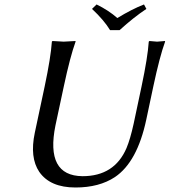

<svg xmlns="http://www.w3.org/2000/svg" viewBox="-20 -832 761 862"><path d="M474.1 -696.8Q447.3 -741.2 393.1 -792L413.6 -812Q468.3 -785.2 506.8 -751Q572.3 -791 626.5 -812L637.2 -792Q579.6 -753.9 517.1 -696.8ZM615.7 -444.8Q643.1 -574.2 647.9 -645L650.9 -647.9Q652.8 -647.9 685.1 -645Q685.1 -645 720.7 -647.9L721.2 -645Q696.8 -577.6 668.5 -444.8L636.7 -294.9Q596.2 -104.5 496.1 -37.1Q425.3 9.8 318.8 9.8Q205.1 9.8 156.2 -60.5Q112.8 -125 136.2 -235.8L180.7 -444.8Q208 -574.2 212.9 -645L215.8 -647.9Q217.8 -647.9 266.1 -645L318.8 -647.9L319.3 -645Q294.9 -577.6 266.6 -444.8L229 -269Q183.1 -42.5 350.6 -41Q493.7 -41 547.9 -167Q564.9 -207.5 580.1 -276.9Z"/></svg>

Font: Linux Biolinum Capitals O
Style: Italic Samll Caps
Weight: 400
Italic angle: -12°
Designer: Philipp H. Poll
Foundry: Philipp H. Poll
Version: Version 0.6.2